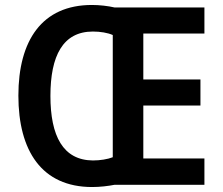

<svg xmlns="http://www.w3.org/2000/svg" viewBox="-20 -744 897 773"><path d="M350 -724C149 -724 54 -581 54 -359C54 -137 148 9 351 9C382 9 416 5 441 0H803V-106H557V-319H787V-424H557V-609H803V-714H441C415 -720 381 -724 350 -724ZM354 -617C384 -617 414 -612 434 -603V-111C414 -103 383 -98 354 -98C234 -99 183 -196 183 -358C183 -519 233 -617 354 -617Z"/></svg>

Font: Noto Sans Ethiopic SemiCondensed SemiBold
Style: Regular
Weight: 600
Width: 4
Designer: Monotype Design Team
Foundry: Monotype Imaging Inc.
Version: Version 2.102